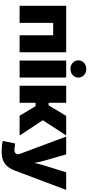

<svg xmlns="http://www.w3.org/2000/svg" viewBox="578 -1384 1013 2208"><g transform="rotate(90 1084.0 -280.5)"><path d="M581.5 -535.6V0H385.7V-386.2H243.2V0H47.4V-535.6Z M676.3 0V-535.6H872.1V0ZM773.4 -584.5Q731.4 -584.5 702.9 -610.8Q674.3 -637.2 674.3 -675.3Q674.3 -714.4 702.9 -740.5Q731.4 -766.6 773.4 -766.6Q815.4 -766.6 844 -740.5Q872.6 -714.4 872.6 -675.3Q872.6 -637.2 844 -610.8Q815.4 -584.5 773.4 -584.5Z M966.8 0V-535.6H1162.6V-333.5H1191.9L1313.5 -535.6H1538.1L1363.3 -267.1L1539.1 0H1311.5L1201.7 -183.6H1162.6V0Z M1601.6 194.3 1630.4 51.8 1673.3 56.2Q1700.7 62 1719.5 58.1Q1738.3 54.2 1747.3 42.5Q1756.3 30.8 1753.9 13.2L1751.5 0.5L1550.8 -535.6H1755.9L1824.7 -296.9Q1840.3 -242.2 1850.6 -186.5Q1860.8 -130.9 1874 -67.9H1831.5Q1844.2 -130.9 1857.4 -186.8Q1870.6 -242.7 1887.7 -296.9L1961.9 -535.6H2164.6L1941.9 55.2Q1924.8 101.6 1897.9 135.5Q1871.1 169.4 1829.8 188Q1788.6 206.5 1727.1 206.5Q1693.8 206.5 1660.6 203.4Q1627.4 200.2 1601.6 194.3Z"/></g></svg>

Font: Inter 20pt Black
Style: Regular
Weight: 900
Version: Version 4.001;git-66647c0bb